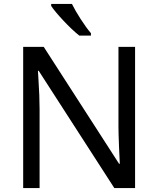

<svg xmlns="http://www.w3.org/2000/svg" viewBox="-20 -951 800 971"><path d="M663.1 0H558.1L175.8 -592.8H171.9L174.3 -553.2Q180.2 -464.4 180.2 -398.9V0H97.2V-713.9H201.2L582 -123H585.9Q585 -134.8 582 -206.8Q579.1 -278.8 579.1 -311V-713.9H663.1ZM439.9 -771H380.9Q344.2 -800.3 300.5 -846.9Q256.8 -893.6 238.8 -920.9V-931.2H343.8Q359.4 -898.9 388.2 -854.2Q417 -809.6 439.9 -783.2Z"/></svg>

Font: NotoSans
Style: Regular
Weight: 400
Designer: Monotype Design team
Foundry: Monotype Imaging Inc.
Version: Version 1.04